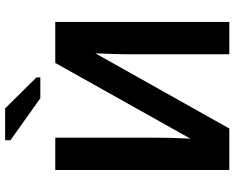

<svg xmlns="http://www.w3.org/2000/svg" viewBox="-104 -822 926 759"><g transform="rotate(-90 359.5 -443.0)"><path d="M527.8 -529.8 230.5 0H66.4V-688H194.3V-288.1Q194.3 -262.2 193.4 -228.5Q192.4 -194.8 190.4 -153.8L489.7 -688H651.9V0H523.9V-405.8Q523.9 -424.8 524.9 -455.8Q525.9 -486.8 527.8 -529.8ZM432.6 -762.2V-747.1H350.1L184.1 -865.2V-886.2H310.1Z"/></g></svg>

Font: Arimo
Style: Bold
Weight: 700
Designer: Steve Matteson
Foundry: Monotype Imaging Inc.
Version: Version 1.33